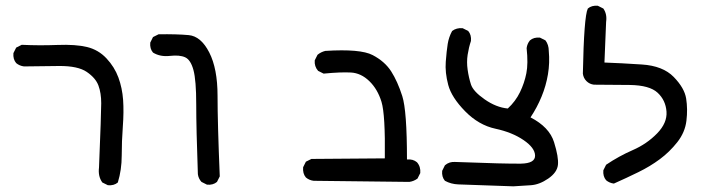

<svg xmlns="http://www.w3.org/2000/svg" viewBox="-20 -534 2540 677"><path d="M360.4 119.1 340.8 109.4Q325.2 87.9 329.1 56.6Q336.9 -133.8 336.9 -169.9Q336.9 -206.1 327.1 -232.4Q317.4 -258.8 286.1 -280.3Q254.9 -301.8 188 -301.3Q121.1 -300.8 64.5 -299.8Q48.8 -301.8 37.1 -311.5Q25.4 -325.2 27.3 -346.7L37.1 -366.2L56.6 -376Q118.2 -373 182.6 -375.5Q247.1 -377.9 287.1 -368.2Q327.1 -358.4 355.5 -328.1Q383.8 -297.9 397.5 -260.7Q411.1 -223.6 414.1 -181.6Q417 -139.6 413.1 -87.9Q409.2 -36.1 409.2 14.2Q409.2 64.5 395.5 109.4Q381.8 121.1 360.4 119.1Z M710 117.2 690.4 107.4Q679.7 95.7 677.7 80.1Q671.9 -81.1 671.9 -166Q671.9 -251 662.1 -287.1Q652.3 -323.2 632.8 -332Q613.3 -340.8 579.1 -336.9Q544.9 -333 519.5 -348.6Q507.8 -362.3 509.8 -383.8L519.5 -403.3L539.1 -413.1Q602.5 -414.1 645.5 -410.2Q688.5 -406.2 717.8 -349.1Q747.1 -292 747.1 -196.3Q747.1 -100.6 754.9 87.9L745.1 107.4Q731.4 119.1 710 117.2Z M1422.9 107.4 1085.9 103.5Q1070.3 101.6 1058.6 91.8Q1046.9 78.1 1048.8 55.7L1058.6 36.1L1078.1 26.4L1336.9 24.4Q1338.9 -129.9 1325.2 -174.8Q1311.5 -219.7 1282.2 -248Q1252.9 -276.4 1217.3 -278.3Q1181.6 -280.3 1121.1 -274.4L1101.6 -284.2Q1087.9 -299.8 1089.8 -321.3L1099.6 -340.8Q1111.3 -350.6 1127 -354.5Q1251 -362.3 1293.9 -339.8Q1336.9 -317.4 1359.4 -282.2Q1381.8 -247.1 1398.4 -195.3Q1415 -143.6 1415 28.3Q1436.5 26.4 1450.2 38.1Q1463.9 53.7 1461.9 76.2L1452.1 95.7Q1438.5 105.5 1422.9 107.4Z M1790 123Q1621.1 117.2 1595.7 116.2Q1570.3 115.2 1548.8 103.5Q1537.1 89.8 1539.1 68.4L1548.8 48.8Q1564.5 35.2 1585.9 37.1Q1766.6 43.9 1816.9 43Q1867.2 42 1866.7 14.6Q1866.2 -12.7 1826.2 -40Q1786.1 -67.4 1727.1 -80.1Q1668 -92.8 1620.1 -141.6Q1572.3 -190.4 1560.5 -234.4Q1548.8 -278.3 1551.8 -316.4Q1554.7 -354.5 1558.6 -378.9Q1562.5 -403.3 1574.2 -424.8Q1589.8 -436.5 1611.3 -434.6L1630.9 -424.8Q1642.6 -411.1 1640.6 -389.6Q1632.8 -366.2 1628.9 -340.8Q1625 -315.4 1628.9 -288.1Q1632.8 -260.7 1640.6 -236.3Q1648.4 -211.9 1689 -183.6Q1729.5 -155.3 1770.5 -151.4Q1797.9 -176.8 1813.5 -209Q1829.1 -241.2 1835.9 -275.4Q1842.8 -309.6 1836.9 -364.3Q1838.9 -379.9 1848.6 -391.6Q1862.3 -403.3 1883.8 -401.4L1903.3 -391.6Q1915 -376 1915 -354.5Q1918.9 -312.5 1912.1 -272Q1905.3 -231.4 1889.6 -193.4Q1874 -155.3 1850.6 -120.1Q1917 -85.9 1933.6 -32.7Q1950.2 20.5 1947.3 47.4Q1944.3 74.2 1913.1 95.7Q1881.8 117.2 1851.6 119.1Q1821.3 121.1 1790 123Z M2144.5 113.3Q2128.9 111.3 2117.2 101.6Q2105.5 87.9 2107.4 66.4L2117.2 46.9Q2162.1 16.6 2211.4 -4.9Q2260.7 -26.4 2296.9 -63.5Q2333 -100.6 2330.1 -140.6Q2327.1 -180.7 2298.8 -207Q2270.5 -233.4 2200.7 -234.4Q2130.9 -235.4 2074.2 -235.4Q2058.6 -237.3 2047.9 -248Q2037.1 -258.8 2035.2 -274.4Q2039.1 -476.6 2052.7 -503.9Q2066.4 -515.6 2087.9 -513.7L2107.4 -503.9Q2121.1 -484.4 2117.2 -457L2111.3 -313.5Q2168.9 -311.5 2243.2 -306.6Q2317.4 -301.8 2355.5 -262.7Q2393.6 -223.6 2399.4 -186.5Q2405.3 -149.4 2400.4 -108.4Q2395.5 -67.4 2368.2 -32.7Q2340.8 2 2306.6 27.3Q2272.5 52.7 2230.5 73.2Q2188.5 93.8 2144.5 113.3Z"/></svg>

Font: NaikaiFont
Style: Regular
Weight: 400
Version: Version 1.67